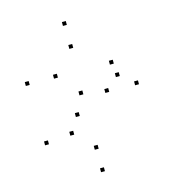

<svg xmlns="http://www.w3.org/2000/svg" viewBox="-114 -844 848 956"><g transform="rotate(-15 310.0 -365.5)"><path d="M584.2 -353.2V-373.2H564.2V-353.2ZM313.6 -731.6V-751.6H293.6V-731.6ZM57.7 -490.6V-510.6H37.7V-490.6ZM258.5 -276.8V-296.8H238.5V-276.8ZM502.4 -417.3V-437.3H482.4V-417.3ZM489.6 -484.9V-504.9H469.6V-484.9ZM303.7 -376.3V-396.3H283.7V-376.3ZM202.7 -489.5V-509.5H182.7V-489.5ZM314.8 -613V-633H294.8V-613ZM431.2 -354.7V-374.7H411.2V-354.7ZM307.2 -95.1V-115.1H287.2V-95.1ZM207.7 -194.2V-214.2H187.7V-194.2ZM73.8 -180.4V-200.4H53.8V-180.4ZM308.4 21V1H288.4V21Z"/></g></svg>

Font: Monaspace Neon Dots Var
Style: Regular
Weight: 400
Designer: Riley Cran and the Lettermatic Team
Version: Version 1.100 (Monaspace Neon Dots)